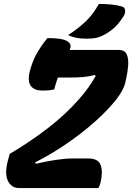

<svg xmlns="http://www.w3.org/2000/svg" viewBox="-20 -953 670 973"><path d="M479 0H77Q37 0 19 -39Q1 -78 25 -158L29 -173Q131 -233 222.5 -303.5Q314 -374 381 -451Q432 -509 465 -568L460 -573Q431 -565 401 -562.5Q371 -560 329 -560H273Q269 -547 264 -532Q259 -517 255 -500Q231 -494 196 -494Q163 -494 146.5 -507Q130 -520 127 -540.5Q124 -561 129 -584Q143 -640 165 -679.5Q187 -719 220 -760Q290 -760 316 -747Q342 -734 337 -712Q335 -706 333 -700H581Q612 -700 622 -678Q632 -656 629.5 -621.5Q627 -587 618 -548L615 -535Q607 -497 568 -447.5Q529 -398 469.5 -344Q410 -290 338 -239Q251 -177 158 -130L161 -123Q218 -136 265 -143Q312 -150 350 -150H427Q479 -150 490.5 -115.5Q502 -81 490 -31Q488 -21 485 -13.5Q482 -6 479 0ZM481 -933Q516 -933 546 -930Q576 -927 598 -920Q612 -916 614 -902Q616 -888 607 -872Q585 -837 562.5 -815.5Q540 -794 507 -776Q486 -765 467.5 -761Q449 -757 421 -757Q389 -757 366.5 -761.5Q344 -766 325 -775Q380 -811 416.5 -846.5Q453 -882 481 -933Z"/></svg>

Font: Recursive Sn Csl St XBd
Style: Italic
Weight: 800
Italic angle: -15°
Version: Version 1.079;hotconv 1.0.112;makeotfexe 2.5.65598; ttfautoh